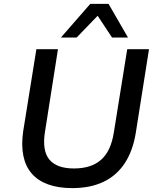

<svg xmlns="http://www.w3.org/2000/svg" viewBox="-20 -958 808 987"><path d="M351 9Q280 9 227.5 -10Q175 -29 143 -66Q111 -103 100 -157.5Q89 -212 99 -282L167 -705H278L211 -279Q196 -183 234 -137.5Q272 -92 360 -92Q449 -92 499.5 -136.5Q550 -181 565 -276L634 -705H746L678 -275Q663 -182 621 -118.5Q579 -55 511.5 -23Q444 9 351 9ZM293 -765 444 -938H538L638 -765H556L482 -877L374 -765Z"/></svg>

Font: Nunito Sans 7pt SemiBold
Style: Italic
Weight: 600
Italic angle: -9°
Designer: Vernon Adams
Foundry: Vernon Adams
Version: Version 3.101;gftools[0.9.27]